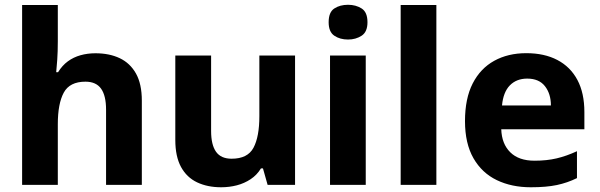

<svg xmlns="http://www.w3.org/2000/svg" viewBox="-20 -781 2534 811"><path d="M73.4 0V-760H224.2V-607.2Q224.2 -562.5 221.8 -529.1Q219.4 -495.7 217.4 -476H225.2Q242.9 -504.6 266.7 -522Q290.6 -539.4 320.1 -547.7Q349.7 -556 383.1 -556Q442 -556 485.8 -535.2Q529.6 -514.4 554.3 -470.5Q579.1 -426.5 579.1 -355.7V0H428V-318Q428 -376.9 407 -406.4Q385.9 -436 341 -436Q274.2 -436 249.2 -389.5Q224.2 -342.9 224.2 -256.3V0Z M914.2 10Q856.3 10 812.5 -10.8Q768.7 -31.6 744.6 -75.8Q720.5 -120.1 720.5 -189.9V-546.4H871.7V-227.6Q871.7 -169.7 892.4 -140.1Q913.2 -110.6 958.4 -110.6Q1026 -110.6 1050.7 -156.9Q1075.5 -203.3 1075.5 -289.9V-546.4H1226.3V0H1110.4L1090.7 -69.8H1082.4Q1065.4 -41.8 1038.7 -24.1Q1012 -6.4 980.3 1.8Q948.6 10 914.2 10Z M1374 0V-546.4H1524.9V0ZM1450.1 -614Q1415.9 -614 1392.1 -630.2Q1368.2 -646.3 1368.2 -687.1Q1368.2 -729.5 1392.1 -745.2Q1415.9 -760.8 1450.1 -760.8Q1482.9 -760.8 1507.6 -745.2Q1532.2 -729.5 1532.2 -687.1Q1532.2 -646.3 1507.6 -630.2Q1482.9 -614 1450.1 -614Z M1672.4 0V-760H1823.2V0Z M2222.2 10Q2141.3 10 2078.6 -20.1Q2015.8 -50.2 1979.9 -112.6Q1944.1 -175 1944.1 -269.5Q1944.1 -364.8 1976.6 -428.4Q2009.2 -492 2067.6 -524.2Q2125.9 -556.4 2203 -556.4Q2279.4 -556.4 2334.3 -527.6Q2389.3 -498.8 2418.9 -443.4Q2448.4 -388 2448.4 -307.7V-235.1H2097.3Q2099.3 -173.4 2135.3 -137.8Q2171.2 -102.2 2237.8 -102.2Q2289.4 -102.2 2331 -112Q2372.7 -121.8 2417.1 -142.3V-28.7Q2376.7 -8.8 2332.1 0.6Q2287.6 10 2222.2 10ZM2100.5 -335.6H2307Q2307 -384.7 2281.9 -416.9Q2256.8 -449 2206.9 -449Q2161.6 -449 2133.6 -420.4Q2105.7 -391.8 2100.5 -335.6Z"/></svg>

Font: Noto Sans Symbols
Style: Regular
Weight: 400
Designer: Monotype Design Team
Foundry: Monotype Imaging Inc.
Version: Version 2.002